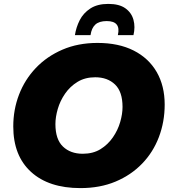

<svg xmlns="http://www.w3.org/2000/svg" viewBox="-20 -952 873 984"><path d="M48 -304Q48 -390 77.5 -467Q107 -544 163.5 -603.5Q220 -663 300 -697.5Q380 -732 480 -732Q588 -732 665 -693Q742 -654 783 -583Q824 -512 824 -416Q824 -328 794.5 -250Q765 -172 708.5 -113.5Q652 -55 572.5 -21.5Q493 12 392 12Q230 12 139 -71Q48 -154 48 -304ZM264 -316Q264 -238 302.5 -201Q341 -164 404 -164Q457 -164 495 -187.5Q533 -211 558.5 -248Q584 -285 596 -326.5Q608 -368 608 -404Q608 -482 569.5 -519Q531 -556 468 -556Q416 -556 377.5 -532.5Q339 -509 313.5 -472Q288 -435 276 -393.5Q264 -352 264 -316ZM535 -932Q591 -932 622.5 -909.5Q654 -887 664 -850.5Q674 -814 664 -772H584Q601 -844 527 -844Q488 -844 468.5 -826Q449 -808 444 -772H364Q370 -812 388.5 -848.5Q407 -885 443 -908.5Q479 -932 535 -932Z"/></svg>

Font: Kufam Black
Style: Italic
Weight: 900
Italic angle: -11°
Designer: Artur Schmal
Foundry: Original Type
Version: Version 1.301; ttfautohint (v1.8.3)